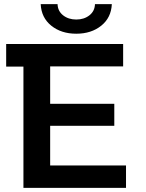

<svg xmlns="http://www.w3.org/2000/svg" viewBox="-20 -914 710 934"><path d="M593 -109V0H94V-590H10V-700H579V-591H224V-409H536V-302H224V-109ZM178 -894H260Q261 -860 287 -839.5Q313 -819 351 -819Q389 -819 415 -839.5Q441 -860 442 -894H524Q521 -828 472.5 -789Q424 -750 351 -750Q278 -750 229.5 -789Q181 -828 178 -894Z"/></svg>

Font: mBank SemiBold
Style: Regular
Weight: 600
Designer: Julieta Ulanovsky
Foundry: Julieta Ulanovsky
Version: Version 7.200